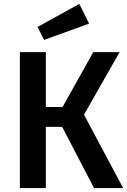

<svg xmlns="http://www.w3.org/2000/svg" viewBox="-20 -956 648 976"><path d="M606 0H458L296 -311H213V0H81V-691H213V-412H298L454 -691H588L407 -373ZM204 -753 171 -819 383 -936 433 -836Z"/></svg>

Font: Trujillo Medium
Style: Regular
Weight: 500
Designer: Fira Sans original fonts by bBox Type GmbH, Carrois Corporate GbR, & Edenspiekermann AG / Changes by Cristiano Sobral
Foundry: Fira Sans original fonts by bBox Type GmbH, Carrois Corporate GbR, & Edenspiekermann AG / Changes by Cristiano Sobral
Version: Version 4.301;October 17, 2021;FontCreator 14.0.0.2814 64-bi